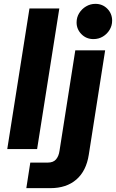

<svg xmlns="http://www.w3.org/2000/svg" viewBox="-20 -774 602 997"><path d="M17.7 0 133 -730H288L172.7 0ZM116.7 203 137.3 70.3H227.7Q256.7 70.3 270.8 53.8Q285 37.3 289 9.3L371 -512.7H526L441 29.7Q428 113.7 376.5 158.3Q325 203 241.3 203ZM465.3 -571Q428 -571 402.8 -596.7Q377.7 -622.3 377.7 -657.3Q377.7 -684 391.2 -705.8Q404.7 -727.7 427 -740.8Q449.3 -754 475.3 -754Q512.3 -754 537.3 -728.7Q562.3 -703.3 562.3 -666.7Q562.3 -641 549.2 -619.2Q536 -597.3 514.2 -584.2Q492.3 -571 465.3 -571Z"/></svg>

Font: MuseoModerno Thin
Style: Italic
Weight: 100
Italic angle: -9°
Designer: Pablo Cosgaya, Héctor Gatti, Marcela Romero, and the Authors of The MuseoModerno Project.
Foundry: Omnibus-Type Team
Version: Version 1.003